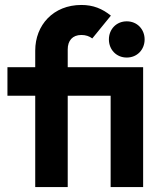

<svg xmlns="http://www.w3.org/2000/svg" viewBox="-20 -754 655 774"><path d="M122 -550V-483H10V-368H122V0H253V-368H426V0H557V-483H253V-555C253 -590 272 -613 308 -613C326 -613 340 -608 352 -599L427 -691C392 -719 356 -734 308 -734C195 -734 122 -653 122 -550ZM419 -595C419 -554 449 -522 491 -522C533 -522 563 -554 563 -595C563 -636 533 -668 491 -668C449 -668 419 -636 419 -595Z"/></svg>

Font: MV Cash SemiBold
Style: Regular
Weight: 600
Designer: Rodrigo Fuenzalida
Foundry: fragTYPE
Version: Version 1.100;Glyphs 3.1.2 (3151)